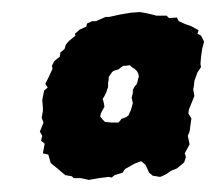

<svg xmlns="http://www.w3.org/2000/svg" viewBox="-20 -727 358 318"><path d="M160 -434 144 -432 127 -429 114 -432H102L99 -435L88 -437L82 -442L75 -448L64 -457L60 -471L51 -473L54 -489L48 -494L50 -502L46 -509L52 -524L49 -532L51 -543V-549L50 -561L53 -577L59 -582L55 -588L60 -598L67 -613L66 -618L70 -626L79 -633L80 -640L87 -646L89 -653L94 -659L105 -668L104 -671L112 -678L123 -683L124 -688L133 -692H139L155 -699H161L179 -703L197 -706L212 -707L223 -705L236 -702L239 -701H247H256L260 -697L273 -698L276 -692L287 -687L296 -684L309 -677L307 -671L313 -668L318 -658L315 -647L313 -633L312 -621L313 -616L307 -607L302 -593L301 -584L300 -579L302 -568L293 -546L292 -539L297 -531L294 -509L291 -502L293 -493L294 -488L286 -473L288 -467L285 -458L279 -453L273 -448L263 -444L256 -439L248 -435L245 -434L233 -436L227 -441L221 -454L214 -460L211 -459L203 -456L187 -447L183 -441L170 -437L165 -433ZM165 -524H176L179 -527L181 -530L189 -533L193 -536L195 -541L197 -545L198 -549L200 -556L199 -561L198 -565L200 -573V-578L202 -582L204 -585L206 -587L208 -592V-594L210 -600L209 -605L207 -609L203 -613L198 -616L195 -619L188 -618H184L180 -615L176 -612L169 -610L166 -608L163 -604L160 -599V-595L159 -590V-587V-583L157 -577L156 -574L153 -568L150 -563L151 -560L152 -556L153 -550L150 -545L147 -539L146 -534L150 -529L152 -527L154 -525Z"/></svg>

Font: Winky Rough Black
Style: Italic
Weight: 900
Italic angle: -8.97852°
Designer: Simon Atzbach
Foundry: typofactur
Version: Version 1.206; ttfautohint (v1.8.4.7-5d5b)